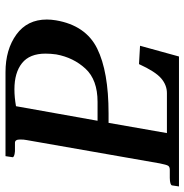

<svg xmlns="http://www.w3.org/2000/svg" viewBox="-6 -680 686 715"><g transform="rotate(90 337.5 -323.0)"><path d="M430.2 -342.8H359.9Q277.8 -342.8 236.3 -297.9Q194.8 -252.9 183.1 -189Q180.2 -168 180.2 -148.9Q180.2 -89.8 215.6 -61.5Q251 -33.2 313 -33.2Q342.8 -33.2 376 -39.1ZM588.9 -574.2 502 -78.1Q500 -68.4 500 -54.2Q500 -35.2 512.2 -35.2H543.9Q556.2 -34.2 561.5 -31.5Q566.9 -28.8 565.9 -25.9L562 0H249Q165 0 109.1 -40.5Q53.2 -81.1 53.2 -153.8Q53.2 -169.9 56.2 -188Q75.2 -298.8 161.1 -341.3Q247.1 -383.8 402.8 -383.8H438L476.1 -601.1H327.1Q297.4 -601.1 272.2 -579.6Q247.1 -558.1 219.2 -497.1L150.9 -501L190.9 -646H674.8L670.9 -620.1Q668.9 -612.3 643.1 -611.8H612.8Q601.6 -611.8 597.7 -605.5Q593.8 -599.1 588.9 -574.2Z"/></g></svg>

Font: Linux Libertine
Style: Semibold Italic
Weight: 600
Italic angle: -11.5°
Designer: Philipp H. Poll
Foundry: Philipp H. Poll
Version: Version 5.1.2 ; ttfautohint (v0.9)